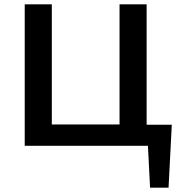

<svg xmlns="http://www.w3.org/2000/svg" viewBox="-20 -678 837 893"><path d="M779 -98 764 195H678L668 0H95V-658H221V-99H536V-658H662V-98Z"/></svg>

Font: EauTest
Style: Bold
Weight: 700
Designer: Christian Thalmann (Catharsis Fonts)
Version: Version 0.001;PS 000.001;hotconv 1.0.88;makeotf.lib2.5.64775